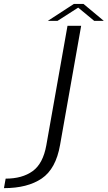

<svg xmlns="http://www.w3.org/2000/svg" viewBox="-197 -721 544 970"><path d="M-177 229.5 -168.5 181.5Q-84.5 181.5 -32 143.5Q20.5 105.5 37 13L144 -590.5H213L106.5 11Q85.5 132 13.8 180.8Q-58 229.5 -177 229.5ZM44.5 -615.5 176 -701H225L327.5 -615.5H279L198 -682.5L93.5 -615.5Z"/></svg>

Font: Anybody ExtraExpanded Light
Style: Italic
Weight: 300
Width: 8
Italic angle: -10°
Designer: Tyler Finck
Foundry: Etcetera Type Company
Version: Version 1.010; ttfautohint (v1.8.3) -l 8 -r 50 -G 200 -x 14 